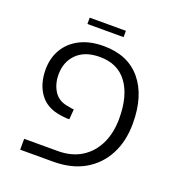

<svg xmlns="http://www.w3.org/2000/svg" viewBox="-128 -808 845 913"><g transform="rotate(20 294.5 -351.5)"><path d="M75 0V-55H245Q315 -55 364.5 -86Q414 -117 440.5 -172Q467 -227 467 -300Q467 -415 419.5 -479.5Q372 -544 281 -544Q206 -544 165 -503.5Q124 -463 124 -399Q124 -349 148 -313Q172 -277 223 -271Q231 -269 237.5 -268Q244 -267 249 -267L245 -216Q237 -215 227 -216Q217 -217 201 -219Q129 -229 93.5 -278Q58 -327 58 -400Q58 -458 84.5 -503Q111 -548 161 -573.5Q211 -599 281 -599Q403 -599 469.5 -519.5Q536 -440 536 -300Q536 -210 500.5 -142.5Q465 -75 399.5 -37.5Q334 0 241 0ZM171 -671V-703H354V-671Z"/></g></svg>

Font: Noto Sans Hebrew Thin Light
Style: Regular
Weight: 300
Version: Version 3.001